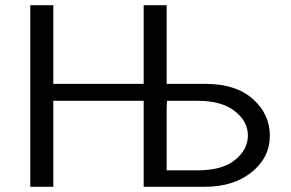

<svg xmlns="http://www.w3.org/2000/svg" viewBox="-20 -715 1115 735"><path d="M96 0V-695H184V-394H530V-695H618V-394H765Q883 -394 948 -336Q1013 -278 1013 -196Q1013 -112 943.5 -56Q874 0 764 0H530V-329H184V0ZM618 -63H738Q831 -63 880 -103Q929 -143 929 -196Q929 -250 879 -289.5Q829 -329 738 -329H619Q619 -323 618.5 -311Q618 -299 618 -293Z"/></svg>

Font: Coval
Style: Light
Weight: 300
Foundry: Context Ltd
Version: Version 001.000